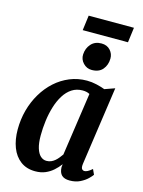

<svg xmlns="http://www.w3.org/2000/svg" viewBox="-136 -1005 816 1094"><g transform="rotate(15 271.5 -458.0)"><path d="M434.5 -102.5Q431.5 -80 437.2 -72Q443 -64 453 -64Q460.5 -64 471.2 -69.2Q482 -74.5 497.5 -88L511.5 -57.5Q506 -49 489.5 -32.8Q473 -16.5 446.5 -3.2Q420 10 385 10Q353.5 10 338 -5Q322.5 -20 321.5 -51.5L323.5 -69.5Q307.5 -48 287.2 -30Q267 -12 241.2 -1Q215.5 10 182 10Q130.5 10 95.2 -16.5Q60 -43 42.2 -89.2Q24.5 -135.5 24.5 -194.5Q24.5 -254 39.2 -308.8Q54 -363.5 81.8 -410.2Q109.5 -457 148 -491.8Q186.5 -526.5 233.8 -546Q281 -565.5 335 -565.5Q363 -565.5 392 -558.8Q421 -552 441.5 -544L501 -565ZM367 -495.5Q358 -500.5 347.5 -502.8Q337 -505 325 -505Q289.5 -505 262.2 -487.2Q235 -469.5 215.5 -438.2Q196 -407 183.8 -367Q171.5 -327 165.8 -283Q160 -239 160 -195.5Q160 -150.5 169 -121.2Q178 -92 193.5 -78Q209 -64 228.5 -64Q243.5 -64 255.8 -69.2Q268 -74.5 278.2 -83.2Q288.5 -92 297 -102.8Q305.5 -113.5 313 -124ZM343.5 -631Q314 -631 293.2 -653Q272.5 -675 274 -704.5Q276 -741 298.5 -766.2Q321 -791.5 359.5 -791.5Q392.5 -791.5 411.8 -770.2Q431 -749 430.5 -721Q430 -683 408.2 -657Q386.5 -631 343.5 -631ZM247.5 -925.5H514.5L503 -837H236Z"/></g></svg>

Font: Merriweather 24pt SemiCondensed
Style: Bold Italic
Weight: 700
Width: 4
Italic angle: -7.8°
Designer: Eben Sorkin
Foundry: Eben Sorkin
Version: Version 2.101